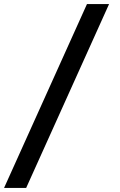

<svg xmlns="http://www.w3.org/2000/svg" viewBox="-78 -720 590 947"><path d="M-58 207 351 -700H460L51 207Z"/></svg>

Font: Rosa Sans Medium
Style: Regular
Weight: 500
Designer: Pentagram / MCKL
Foundry: Pentagram / MCKL
Version: Version 1.005;September 16, 2019;FontCreator 11.5.0.2425 64-